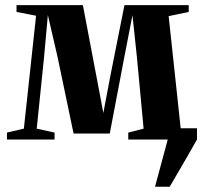

<svg xmlns="http://www.w3.org/2000/svg" viewBox="-20 -532 776 732"><path d="M571 180 619.5 0 613 -43H731V0Q712.5 33 694.2 64.5Q676 96 659 125.2Q642 154.5 627 180ZM6.5 0V-26.5L71 -41.5L117.5 -472L43 -486.5V-512.5H296L347 -244L374 -101.5L401 -244L454.5 -512.5H699.5V-486.5L623 -470.5L669 -41.5L729 -26.5V0H469V-26.5L527.5 -41.5L502 -314L485 -474L454 -314.5L398.5 -23H260.5L199.5 -314.5L162.5 -474.5L148 -314.5L120 -41.5L188 -26.5V0Z"/></svg>

Font: Merriweather 120pt
Style: Bold
Weight: 700
Designer: Eben Sorkin
Foundry: Eben Sorkin
Version: Version 2.100